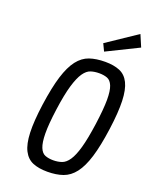

<svg xmlns="http://www.w3.org/2000/svg" viewBox="-168 -1005 864 1103"><g transform="rotate(20 263.5 -453.5)"><path d="M104.9 -343.3Q90.1 -236.1 92.8 -167.4Q95.4 -98.7 115.8 -59.4Q136.1 -20 172.4 -5Q208.7 10 261.3 10Q315.9 10 356.6 -4.4Q397.3 -18.7 427.4 -57.8Q457.6 -96.9 478.7 -165.7Q499.9 -234.6 514.9 -343.3Q529.6 -450.4 527.1 -519.1Q524.7 -587.9 505.1 -627.4Q485.4 -667 449.1 -682.1Q412.9 -697.3 360.3 -697.3Q305.4 -697.3 264.5 -683.3Q223.6 -669.3 193.4 -630.2Q163.3 -591.1 141.9 -522.4Q120.6 -453.7 104.9 -343.3ZM188.7 -343Q202 -439.7 218.7 -495.7Q235.4 -551.7 255.1 -580.3Q274.9 -608.9 298.3 -616.4Q321.7 -623.9 349.4 -623.9Q377.9 -623.9 399 -616Q420.1 -608.1 431.8 -579.4Q443.4 -550.7 443.4 -494.9Q443.3 -439 430 -342.7Q416.7 -248.1 401 -192.6Q385.3 -137 365.9 -108.5Q346.6 -80 323 -71.7Q299.4 -63.4 271 -63.4Q243 -63.4 221.9 -71.4Q200.7 -79.3 188.9 -108.3Q177 -137.3 176.4 -192.9Q175.7 -248.4 188.7 -343ZM332.6 -749.9 524.9 -844.7 494.3 -916.6 311.6 -794Z"/></g></svg>

Font: Secuela ExtLt
Style: Italic
Weight: 200
Italic angle: -8°
Designer: Fernando Haro
Foundry: deFharo
Version: Version 1.704